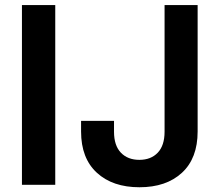

<svg xmlns="http://www.w3.org/2000/svg" viewBox="-20 -748 888 777"><path d="M203.6 -727.5V0H68.8V-727.5ZM544.4 9.8Q436 9.8 372.1 -48.8Q308.1 -107.4 308.1 -215.8V-258.8H441.4V-214.8Q441.4 -159.2 469.2 -130.1Q497.1 -101.1 543.9 -101.1Q590.8 -101.1 618.4 -130.1Q646 -159.2 646 -214.8V-727.5H779.8V-215.8Q779.8 -107.4 716.3 -48.8Q652.8 9.8 544.4 9.8Z"/></svg>

Font: V-Inter
Style: SemiBold-600
Weight: 600
Designer: Rasmus Andersson
Foundry: rsms
Version: Version 4.000;git-4146feb